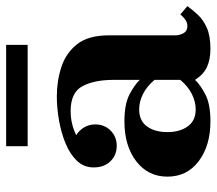

<svg xmlns="http://www.w3.org/2000/svg" viewBox="-60 -635 705 625"><g transform="rotate(-90 292.5 -322.5)"><path d="M446 10Q412 10 387.5 -1Q363 -12 345 -40V-305Q345 -368 324.5 -406.5Q304 -445 244 -445Q222 -445 203 -440.5Q184 -436 165 -427Q181 -417 190.5 -401Q200 -385 200 -365Q200 -335 180 -315Q160 -295 130 -295Q100 -295 80 -315.5Q60 -336 60 -370Q60 -402 81.5 -424.5Q103 -447 138 -461.5Q173 -476 213.5 -483Q254 -490 291 -490Q342 -490 387.5 -475Q433 -460 461.5 -423.5Q490 -387 490 -320V-104Q490 -90 497 -77.5Q504 -65 520 -65Q531 -65 540.5 -71.5Q550 -78 558 -88L585 -65Q573 -48 556.5 -30.5Q540 -13 514 -1.5Q488 10 446 10ZM210 10Q131 10 80.5 -28Q30 -66 30 -130Q30 -193 80 -231.5Q130 -270 210 -270Q266 -270 297.5 -253.5Q329 -237 345 -220V-172Q324 -197 299 -209.5Q274 -222 249 -222Q212 -222 193.5 -196.5Q175 -171 175 -130Q175 -90 193.5 -64Q212 -38 249 -38Q274 -38 299 -50.5Q324 -63 345 -88V-40Q329 -23 297.5 -6.5Q266 10 210 10ZM129 -585V-655H459V-585Z"/></g></svg>

Font: Brygada 1918
Style: Bold
Weight: 700
Designer: Mateusz Machalski | Borys Kosmynka | Przemek Hoffer
Foundry: NIEPODLEGLA 2018
Version: Version 3.006